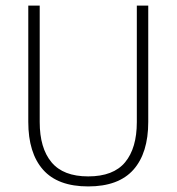

<svg xmlns="http://www.w3.org/2000/svg" viewBox="-20 -659 634 689"><path d="M296.5 10Q187.5 10 134.5 -50Q81.5 -110 81.5 -221.5V-639H122.5V-221Q122.5 -127.5 164.8 -76.8Q207 -26 296.5 -26Q387 -26 429 -76.8Q471 -127.5 471 -221V-639H512V-221.5Q512 -110 458.8 -50Q405.5 10 296.5 10Z"/></svg>

Font: Anek Devanagari ExtraLight
Style: Regular
Weight: 250
Designer: Kailash Malviya (Devanagari) & Yesha Goshar (Latin)
Foundry: Ek Type
Version: Version 1.003